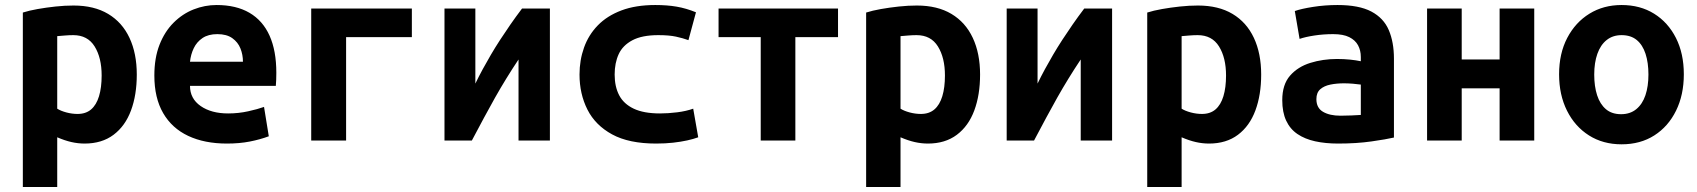

<svg xmlns="http://www.w3.org/2000/svg" viewBox="-20 -560 6760 765"><path d="M71 185V-510Q96 -518 130 -524Q164 -530 201 -534Q238 -538 273 -538Q355 -538 411 -504.5Q467 -471 496 -409Q525 -347 525 -263Q525 -182 502 -120Q479 -58 432.5 -23Q386 12 317 12Q291 12 264.5 6Q238 0 208 -13V185ZM289 -106Q322 -106 343 -124Q364 -142 374.5 -176.5Q385 -211 385 -259Q385 -330 357 -375Q329 -420 272 -420Q256 -420 238 -418.5Q220 -417 208 -416V-127Q222 -118 244.5 -112Q267 -106 289 -106Z M884 12Q795 12 730 -18.5Q665 -49 630 -109.5Q595 -170 595 -259Q595 -329 615.5 -381.5Q636 -434 671.5 -469.5Q707 -505 751.5 -522.5Q796 -540 843 -540Q921 -540 974 -509Q1027 -478 1054 -418Q1081 -358 1081 -270Q1081 -257 1080.5 -242.5Q1080 -228 1079 -218H737Q737 -167 779.5 -137.5Q822 -108 889 -108Q930 -108 968.5 -116.5Q1007 -125 1032 -134L1051 -17Q1016 -4 975 4Q934 12 884 12ZM737 -314H948Q948 -342 938 -367Q928 -392 905.5 -408Q883 -424 846 -424Q810 -424 787 -408.5Q764 -393 752 -368Q740 -343 737 -314Z M1220 0V-526H1621V-412H1359V0Z M1751 0V-526H1874V-227Q1888 -256 1903.5 -284.5Q1919 -313 1936 -342Q1953 -371 1972.5 -401Q1992 -431 2013.5 -462Q2035 -493 2060 -526H2171V0H2046V-323Q2020 -284 1997 -246.5Q1974 -209 1952.5 -171Q1931 -133 1908.5 -91Q1886 -49 1860 0Z M2594 12Q2486 12 2419 -24.5Q2352 -61 2320.5 -123.5Q2289 -186 2289 -263Q2289 -320 2307 -370.5Q2325 -421 2362 -459Q2399 -497 2456 -518.5Q2513 -540 2591 -540Q2638 -540 2676 -533.5Q2714 -527 2753 -511L2723 -400Q2701 -408 2673.5 -414Q2646 -420 2603 -420Q2538 -420 2499.5 -399.5Q2461 -379 2445 -344Q2429 -309 2429 -263Q2429 -215 2447 -180.5Q2465 -146 2505 -127Q2545 -108 2610 -108Q2642 -108 2678 -112.5Q2714 -117 2742 -127L2762 -13Q2743 -6 2718 -0.5Q2693 5 2662 8.5Q2631 12 2594 12Z M3011 0V-412H2843V-526H3319V-412H3149V0Z M3431 185V-510Q3456 -518 3490 -524Q3524 -530 3561 -534Q3598 -538 3633 -538Q3715 -538 3771 -504.5Q3827 -471 3856 -409Q3885 -347 3885 -263Q3885 -182 3862 -120Q3839 -58 3792.5 -23Q3746 12 3677 12Q3651 12 3624.5 6Q3598 0 3568 -13V185ZM3649 -106Q3682 -106 3703 -124Q3724 -142 3734.5 -176.5Q3745 -211 3745 -259Q3745 -330 3717 -375Q3689 -420 3632 -420Q3616 -420 3598 -418.5Q3580 -417 3568 -416V-127Q3582 -118 3604.5 -112Q3627 -106 3649 -106Z M3991 0V-526H4114V-227Q4128 -256 4143.5 -284.5Q4159 -313 4176 -342Q4193 -371 4212.5 -401Q4232 -431 4253.5 -462Q4275 -493 4300 -526H4411V0H4286V-323Q4260 -284 4237 -246.5Q4214 -209 4192.5 -171Q4171 -133 4148.5 -91Q4126 -49 4100 0Z M4551 185V-510Q4576 -518 4610 -524Q4644 -530 4681 -534Q4718 -538 4753 -538Q4835 -538 4891 -504.5Q4947 -471 4976 -409Q5005 -347 5005 -263Q5005 -182 4982 -120Q4959 -58 4912.5 -23Q4866 12 4797 12Q4771 12 4744.5 6Q4718 0 4688 -13V185ZM4769 -106Q4802 -106 4823 -124Q4844 -142 4854.5 -176.5Q4865 -211 4865 -259Q4865 -330 4837 -375Q4809 -420 4752 -420Q4736 -420 4718 -418.5Q4700 -417 4688 -416V-127Q4702 -118 4724.5 -112Q4747 -106 4769 -106Z M5311 12Q5261 12 5220 3Q5179 -6 5149.5 -26Q5120 -46 5104.5 -79.5Q5089 -113 5089 -161Q5089 -223 5120 -258.5Q5151 -294 5201 -309.5Q5251 -325 5307 -325Q5335 -325 5359 -322.5Q5383 -320 5402 -316V-333Q5402 -359 5391 -379.5Q5380 -400 5356 -412Q5332 -424 5292 -424Q5253 -424 5217 -418.5Q5181 -413 5158 -405L5139 -516Q5164 -525 5211.5 -532.5Q5259 -540 5309 -540Q5395 -540 5444 -514Q5493 -488 5513.5 -440Q5534 -392 5534 -326V-12Q5504 -5 5444.5 3.5Q5385 12 5311 12ZM5321 -99Q5343 -99 5364.5 -100Q5386 -101 5402 -102V-223Q5389 -225 5370 -226.5Q5351 -228 5335 -228Q5306 -228 5281 -223Q5256 -218 5240.5 -204.5Q5225 -191 5225 -165Q5225 -130 5251.5 -114.5Q5278 -99 5321 -99Z M5666 0V-526H5804V-323H5955V-526H6093V0H5955V-208H5804V0Z M6441 15Q6367 15 6311 -20.5Q6255 -56 6223.5 -119Q6192 -182 6192 -264Q6192 -347 6224.5 -409Q6257 -471 6313 -505.5Q6369 -540 6441 -540Q6515 -540 6570.5 -505.5Q6626 -471 6657.5 -409Q6689 -347 6689 -264Q6689 -182 6658 -119Q6627 -56 6571.5 -20.5Q6516 15 6441 15ZM6439 -105Q6475 -105 6499.5 -125Q6524 -145 6536 -180.5Q6548 -216 6548 -263Q6548 -310 6536.5 -345.5Q6525 -381 6501.5 -400.5Q6478 -420 6441 -420Q6406 -420 6381.5 -400.5Q6357 -381 6344.5 -345.5Q6332 -310 6332 -263Q6332 -216 6343.5 -180.5Q6355 -145 6378.5 -125Q6402 -105 6439 -105Z"/></svg>

Font: Ubuntu Sans Mono
Style: Bold
Weight: 700
Monospace: yes
Designer: Dalton Maag Ltd
Foundry: Dalton Maag Ltd
Version: Version 1.006